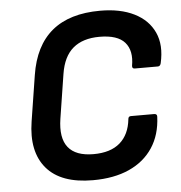

<svg xmlns="http://www.w3.org/2000/svg" viewBox="-50 -715 730 775"><g transform="rotate(-5 315.0 -327.5)"><path d="M295.8 12Q166.6 12 108.5 -56.2Q50.4 -124.5 69.5 -245.6L98.7 -430.8Q117.1 -548.9 188.3 -608Q259.5 -667 384 -667Q465.5 -667 521.7 -639Q578 -610.9 601.8 -558.9Q625.7 -506.9 609 -434.2Q606 -422.5 596.7 -422.5H503Q492 -422.5 493 -434.2Q503.9 -495 474.5 -528.7Q445.1 -562.4 372 -562.4Q304.5 -562.4 264.9 -529.1Q225.4 -495.8 214.4 -426L186.2 -246.6Q174.2 -169.4 204.8 -131Q235.4 -92.6 307.2 -92.6Q376.3 -92.6 414.5 -125.7Q452.7 -158.7 459.4 -220.8Q460.1 -232.5 470.4 -232.5H564.7Q577.1 -232.5 576.4 -220.8Q573.4 -147.4 538.9 -95.4Q504.4 -43.3 443 -15.7Q381.6 12 295.8 12Z"/></g></svg>

Font: Sofia Sans Hairline
Style: Italic
Weight: 1
Italic angle: -9°
Designer: Botio Nikoltchev, Ani Petrova
Foundry: lettersoup
Version: Version 4.102